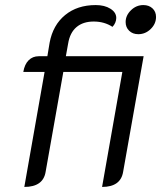

<svg xmlns="http://www.w3.org/2000/svg" viewBox="-20 -729 638 758"><path d="M156 -445H72Q77 -475 93 -491Q109 -507 133 -507H167L176 -561Q189 -630 237 -669.5Q285 -709 358 -709Q393 -709 416 -694.5Q439 -680 439 -658Q439 -649 435 -639.5Q431 -630 424 -623Q392 -644 350 -644Q308 -644 282 -622Q256 -600 249 -557L240 -507H547L466 -50Q456 9 383 9L463 -445H230L160 -50Q150 9 76 9ZM476 -642Q476 -668 497 -688.5Q518 -709 546 -709Q568 -709 582 -696Q596 -683 596 -662Q596 -635 575 -614.5Q554 -594 526 -594Q504 -594 490 -607.5Q476 -621 476 -642Z"/></svg>

Font: K2D Light
Style: Italic
Weight: 300
Italic angle: -10°
Designer: Katatrad Aksorn Co.,Ltd.
Foundry: Cadson Demak Co.,Ltd.
Version: Version 1.000; ttfautohint (v1.6)